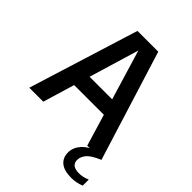

<svg xmlns="http://www.w3.org/2000/svg" viewBox="-266 -871 1218 1218"><g transform="rotate(45 343.0 -262.0)"><path d="M6.5 0 237 -740H423.5L654 0H526.5L462.5 -213H196L132 0ZM228 -319.5H430.5L329 -656ZM599 216.5Q534.5 216.5 502.5 190Q470.5 163.5 470.5 117Q470.5 72.5 503 35.8Q535.5 -1 617.5 -33.5L654 0Q589 27.5 567 54.2Q545 81 545 109.5Q545 161.5 614 161.5Q629.5 161.5 646.8 158Q664 154.5 685.5 145.5V199.5Q665.5 207.5 644.5 212Q623.5 216.5 599 216.5Z"/></g></svg>

Font: Encode Sans SmCnd SmBold
Style: Regular
Weight: 600
Width: 4
Designer: Multiple Designers
Foundry: Impallari Type
Version: Version 3.002; ttfautohint (v1.8.3) -l 8 -r 50 -G 200 -x 14 